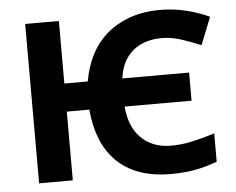

<svg xmlns="http://www.w3.org/2000/svg" viewBox="-52 -786 1054 857"><g transform="rotate(-5 475.0 -357.0)"><path d="M90 -714H241V-434H346Q357 -499 384.5 -552.5Q412 -606 456.5 -644Q501 -682 561 -703Q621 -724 696 -724Q753 -724 809.5 -710.5Q866 -697 915 -674L866 -551Q821 -570 777.5 -584Q734 -598 692 -598Q611 -598 561 -555.5Q511 -513 501 -434H800V-308H500Q503 -267 516.5 -231.5Q530 -196 554 -170.5Q578 -145 612.5 -130.5Q647 -116 691 -116Q739 -116 785 -126Q831 -136 888 -154V-27Q837 -8 789 1Q741 10 681 10Q599 10 538 -12.5Q477 -35 435.5 -77Q394 -119 371 -177.5Q348 -236 342 -308H241V0H90Z"/></g></svg>

Font: BC Sans
Style: Bold
Weight: 700
Designer: Monotype Design Team
Province of B.C.
Foundry: Monotype Imaging Inc.
Version: Version 2.000;GOOG;noto-source:20170915:90ef993387c0